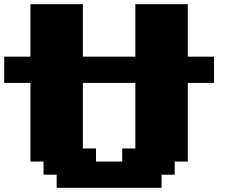

<svg xmlns="http://www.w3.org/2000/svg" viewBox="-20 -895 1165 915"><path d="M250 0H750V-62.5H812.5V-125H875V-500H1000V-625H875V-875H625V-625H375V-875H125V-625H0V-500H125V-125H187.5V-62.5H250ZM562.5 -125H437.5V-187.5H375V-500H625V-187.5H562.5Z"/></svg>

Font: Faithful 32x
Style: Bold
Weight: 400
Foundry: Faithful Resource Pack
Version: Version 1.0; January 27, 2023